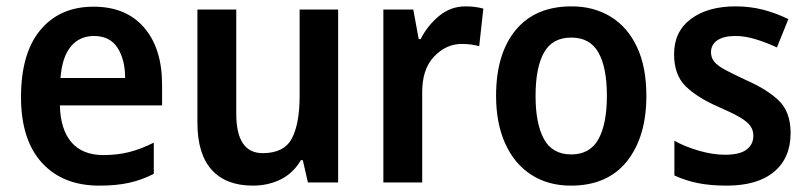

<svg xmlns="http://www.w3.org/2000/svg" viewBox="-20 -573 2541 603"><path d="M274 -552Q376 -552 432.5 -486.5Q489 -421 489 -307V-242H168Q170 -166 204.5 -126Q239 -86 305 -86Q349 -86 386 -95.5Q423 -105 463 -125V-27Q426 -8 386 1Q346 10 292 10Q177 10 111.5 -62Q46 -134 46 -268Q46 -406 107 -479Q168 -552 274 -552ZM275 -460Q230 -460 202.5 -427Q175 -394 170 -328H373Q373 -386 349 -423Q325 -460 275 -460Z M1042 -543V0H947L931 -70H925Q901 -29 861.5 -9.5Q822 10 774 10Q690 10 645 -39.5Q600 -89 600 -188V-543H722V-216Q722 -92 805 -92Q872 -92 896.5 -138Q921 -184 921 -272V-543Z M1442 -553Q1472 -553 1498 -546L1485 -428Q1474 -431 1460.5 -433Q1447 -435 1430 -435Q1381 -435 1343 -395Q1305 -355 1306 -280V0H1184V-543H1278L1295 -450H1301Q1322 -492 1358.5 -522.5Q1395 -553 1442 -553Z M2010 -272Q2010 -143 1949 -66.5Q1888 10 1773 10Q1701 10 1648 -24.5Q1595 -59 1566.5 -122.5Q1538 -186 1538 -272Q1538 -404 1599.5 -478.5Q1661 -553 1775 -553Q1845 -553 1898 -520.5Q1951 -488 1980.5 -425.5Q2010 -363 2010 -272ZM1662 -272Q1662 -184 1688.5 -136Q1715 -88 1774 -88Q1833 -88 1859.5 -136Q1886 -184 1886 -272Q1886 -361 1859.5 -408Q1833 -455 1774 -455Q1715 -455 1688.5 -408Q1662 -361 1662 -272Z M2463 -155Q2463 -77 2411 -33.5Q2359 10 2262 10Q2211 10 2171.5 2Q2132 -6 2098 -22V-131Q2132 -112 2175.5 -99.5Q2219 -87 2257 -87Q2303 -87 2324.5 -103Q2346 -119 2346 -147Q2346 -164 2336.5 -177.5Q2327 -191 2303 -205Q2279 -219 2235 -238Q2169 -267 2133 -302.5Q2097 -338 2097 -403Q2097 -474 2150 -513.5Q2203 -553 2290 -553Q2336 -553 2376.5 -542.5Q2417 -532 2456 -513L2420 -424Q2388 -439 2354 -449.5Q2320 -460 2290 -460Q2253 -460 2233 -446.5Q2213 -433 2213 -409Q2213 -392 2223 -379.5Q2233 -367 2257 -354Q2281 -341 2324 -321Q2390 -292 2426.5 -256.5Q2463 -221 2463 -155Z"/></svg>

Font: Noto Sans Georgian SemiCondensed SemiBold
Style: Regular
Weight: 600
Width: 4
Designer: Monotype Design Team, Akaki Razmadze
Foundry: Google LLC
Version: Version 2.005; ttfautohint (v1.8.4.7-5d5b)